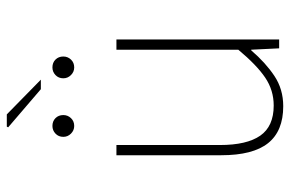

<svg xmlns="http://www.w3.org/2000/svg" viewBox="-164 -676 852 564"><g transform="rotate(-90 262.0 -394.0)"><path d="M232 12Q159 12 123.5 -32.5Q88 -77 88 -170V-478H118V-174Q118 -95 145.5 -55.5Q173 -16 234 -16Q279 -16 316 -41Q353 -66 398 -120V-478H428V0H402L398 -82H396Q360 -40 321 -14Q282 12 232 12ZM174 -602Q161 -602 151.5 -611.5Q142 -621 142 -634Q142 -648 151.5 -657Q161 -666 174 -666Q188 -666 197 -657Q206 -648 206 -634Q206 -621 197 -611.5Q188 -602 174 -602ZM346 -602Q333 -602 323.5 -611.5Q314 -621 314 -634Q314 -648 323.5 -657Q333 -666 346 -666Q360 -666 369 -657Q378 -648 378 -634Q378 -621 369 -611.5Q360 -602 346 -602ZM282 -700 170 -796 172 -800H208L310 -700Z"/></g></svg>

Font: Source Sans 3 ExtraLight ExtraLight
Style: Regular
Weight: 250
Version: Version 3.052;hotconv 1.1.0;makeotfexe 2.6.0